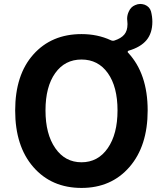

<svg xmlns="http://www.w3.org/2000/svg" viewBox="-20 -924 810 958"><path d="M386.7 -114.3Q468.8 -114.3 517.6 -184.6Q566.4 -254.9 566.4 -373Q566.4 -491.2 518.1 -559.1Q469.7 -627 386.7 -627Q303.7 -627 255.4 -559.1Q207 -491.2 207 -373Q207 -254.9 255.9 -184.6Q304.7 -114.3 386.7 -114.3ZM615.2 -819.3Q614.3 -824.2 614.3 -830.1Q614.3 -849.6 623 -867.2Q632.8 -889.6 654.3 -898.4Q667 -904.3 679.7 -904.3Q690.4 -904.3 702.1 -900.4Q726.6 -890.6 733.4 -867.2Q740.2 -840.8 740.2 -815.4Q740.2 -758.8 710.9 -723.6Q681.6 -688.5 621.1 -670.9Q618.2 -669.9 617.2 -666.5Q616.2 -663.1 619.1 -661.1Q716.8 -556.6 716.8 -373Q716.8 -195.3 626 -90.8Q535.2 13.7 386.7 13.7Q237.3 13.7 146.5 -90.3Q55.7 -194.3 55.7 -372.6Q55.7 -550.8 146.5 -652.3Q237.3 -753.9 386.7 -753.9Q466.8 -753.9 532.2 -723.6Q542 -718.8 550.8 -721.7Q584 -732.4 600.1 -751.5Q616.2 -770.5 616.2 -803.7Q616.2 -811.5 615.2 -819.3Z"/></svg>

Font: Gen Jyuu GothicX Bold
Style: Bold
Weight: 700
Designer: Ryoko NISHIZUKA (kana &amp; ideographs); Paul D. Hunt (Latin, Greek &amp; Cyrillic); Wenlong ZHANG (bopomofo); Sandoll C
Version: Version 1.058.20140828